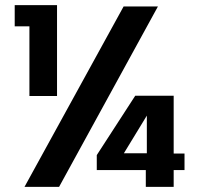

<svg xmlns="http://www.w3.org/2000/svg" viewBox="-20 -724 770 744"><path d="M459 -699 75 0H209L592 -699ZM37 -622H94V-352H201V-704H37ZM355 -65H545V0H653V-65H695V-129H653V-353H504L355 -123ZM460 -130 549 -276V-130Z"/></svg>

Font: Malmofest SemiBold
Style: Regular
Weight: 600
Designer: Jonny Pinhorn (Poppins), Kolossal
Version: Version 1.004;Glyphs 3.1.2 (3151)